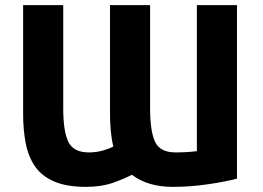

<svg xmlns="http://www.w3.org/2000/svg" viewBox="-20 -713 1022 747"><path d="M315 14Q239 14 190.5 -7Q142 -28 116 -66Q90 -104 80 -156Q70 -208 70 -269V-693H226V-292Q226 -202 246 -161Q266 -120 326 -120Q354 -120 379 -127Q404 -134 421 -143Q414 -171 411 -203.5Q408 -236 408 -269V-693H564V-292Q564 -202 583.5 -161Q603 -120 663 -120Q708 -120 746 -125V-693H902V-18Q857 -6 788.5 4Q720 14 652 14Q555 14 493 -33Q465 -18 420 -2Q375 14 315 14Z"/></svg>

Font: Ubuntu Sans ExtraBold
Style: Regular
Weight: 800
Designer: Dalton Maag Ltd
Foundry: Dalton Maag Ltd
Version: Version 1.006; ttfautohint (v1.8.4.7-5d5b)